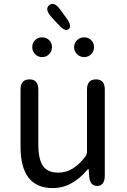

<svg xmlns="http://www.w3.org/2000/svg" viewBox="-20 -949 647 982"><path d="M250 13Q85 13 85 -199V-491Q85 -543 131 -543Q176 -543 176 -491V-210Q176 -134 200 -100Q224 -66 278 -66Q319 -66 352 -87Q385 -108 414 -145Q425 -158 425 -175V-491Q425 -543 471 -543Q516 -543 516 -491V-51Q516 0 478 2Q440 3 436 -48L434 -79Q433 -85 431.5 -85Q430 -85 421 -74Q389 -37 349 -14Q303 13 250 13ZM195.5 -657Q174 -657 159.5 -672Q145 -687 145 -708Q145 -729 159 -743.5Q173 -758 195 -758Q217 -758 231.5 -743.5Q246 -729 246 -708Q246 -687 231.5 -672Q217 -657 195.5 -657ZM410.5 -657Q389 -657 374 -672Q359 -687 359 -708Q359 -729 374 -743.5Q389 -758 410.5 -758Q432 -758 446.5 -743.5Q461 -729 461 -708Q461 -687 446.5 -672Q432 -657 410.5 -657ZM331 -800Q313 -785 279 -823L242 -863Q207 -902 232 -923Q257 -943 288 -900L320 -856Q350 -815 331 -800Z"/></svg>

Font: Resource Han Rounded CN
Style: Regular
Weight: 400
Designer: Cyano Hao (round all glyphs); Ryoko NISHIZUKA  (kana, bopomofo & ideographs); Paul D. Hunt (Latin, Greek & Cyrillic); Sa
Foundry: Cyano Hao
Version: 0.990